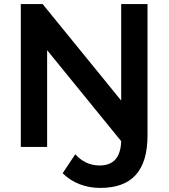

<svg xmlns="http://www.w3.org/2000/svg" viewBox="-20 -720 826 941"><path d="M82 0H211V-474L574 -28C571 51 537 91 468 91C420 91 380 71 349 36L287 129C334 176 399 201 471 201C624 201 703 120 703 -57V-700H574V-227L189 -700H82Z"/></svg>

Font: Chess Sans SemiBold
Style: Regular
Weight: 600
Designer: Wolf Bōese
Foundry: Wolf Bōese
Version: Version 7.223;Glyphs 3.3 (3306)